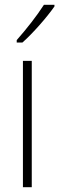

<svg xmlns="http://www.w3.org/2000/svg" viewBox="-20 -784 248 804"><path d="M208 -757V-764H164C133 -716 93 -665 50 -616V-606H74C117 -644 176 -711 208 -757ZM113 0V-529H76V0Z"/></svg>

Font: Noto Sans Myanmar Condensed ExtraLight
Style: Regular
Weight: 200
Width: 3
Designer: Monotype Design Team
Foundry: Monotype Imaging Inc.
Version: Version 2.107